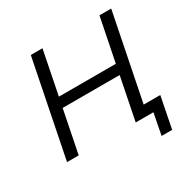

<svg xmlns="http://www.w3.org/2000/svg" viewBox="-186 -878 1203 1212"><g transform="rotate(-30 416.0 -272.0)"><path d="M277.5 -700 214.5 -383.5H629.5L693 -700H778.5L653 -72.5H774L729 155.5H652L682 0H553L615 -310H199.5L137.5 0H52.5L192.5 -700Z"/></g></svg>

Font: Argentum Sans Light
Style: Italic
Weight: 300
Italic angle: -11.3°
Designer: Julieta Ulanovsky (font), Owen Earl (portions from Jones font), Cristiano Sobral (main changes and remaster)
Foundry: Julieta Ulanovsky (font), Owen Earl (portions from Jones font), Cristiano Sobral (main changes and remaster)
Version: Version 3.127